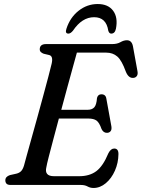

<svg xmlns="http://www.w3.org/2000/svg" viewBox="-20 -919 704 954"><path d="M382 0H33.5Q18 0 12.2 -6.5Q6.5 -13 6.5 -23Q6.5 -41.5 29.5 -49L61 -56Q75.5 -59.5 84.2 -68Q93 -76.5 99 -95.5Q102.5 -109 112.5 -145.2Q122.5 -181.5 136.5 -231.5Q150.5 -281.5 165.8 -336.8Q181 -392 195.2 -444.5Q209.5 -497 220.5 -538.8Q231.5 -580.5 236.5 -602Q245.5 -640 224.5 -645.5L197 -652Q189 -655 183.2 -660.2Q177.5 -665.5 177.5 -674Q177.5 -700 209 -700H537.5Q562 -700 578.5 -709.5Q595 -719 610.5 -719Q634.5 -719 640.5 -689.5L663 -565.5Q666 -550 660 -541.5Q654 -533 643 -532Q618.5 -529.5 605 -563.5Q585 -619 562.8 -638.2Q540.5 -657.5 508 -657.5H362Q354 -628.5 341.5 -583.2Q329 -538 314.2 -483.8Q299.5 -429.5 284.5 -373.5H416Q437 -373.5 448.2 -385.5Q459.5 -397.5 462 -432.5Q467 -450.5 483.5 -450.5Q505.5 -450.5 508.5 -428.5L533.5 -291Q536 -274.5 529.2 -266.8Q522.5 -259 511.5 -259Q494 -258.5 484.5 -278Q473.5 -310 459.5 -320Q445.5 -330 419 -330H272.5Q257.5 -274.5 244.5 -225Q231.5 -175.5 222.2 -139.8Q213 -104 210.5 -89Q199 -43.5 248.5 -43.5H373.5Q425 -43.5 458.5 -68.5Q492 -93.5 518.5 -157.5Q530.5 -181 547.5 -181Q569 -181 568.5 -153Q568 -109.5 551 -71Q534 -32.5 505.8 -8.8Q477.5 15 444.5 15Q428.5 15 415 7.5Q401.5 0 382 0ZM447.5 -833.5Q387.5 -833.5 342.5 -766.5Q330.5 -752 320 -752Q302 -752 310 -776Q328 -832 370.5 -865.5Q413 -899 465.5 -899Q517.5 -899 542.2 -865.5Q567 -832 556 -776Q551 -752 532.5 -752Q522.5 -752 518 -766.5Q508 -833.5 447.5 -833.5Z"/></svg>

Font: Fraunces 9pt Soft
Style: Italic
Weight: 400
Italic angle: -16°
Version: Version 1.000;[0bf87f6ff]